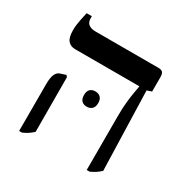

<svg xmlns="http://www.w3.org/2000/svg" viewBox="-150 -782 907 925"><g transform="rotate(30 303.5 -320.0)"><path d="M451 7V-291Q451 -338 454.5 -371Q458 -404 462 -427.5Q466 -451 469 -466V-469H113Q86 -469 71.5 -486Q57 -503 57 -543Q57 -558 58.5 -571.5Q60 -585 63.5 -602.5Q67 -620 73 -647H102V-635Q102 -612 116.5 -602Q131 -592 154 -592H504Q521 -592 528 -584.5Q535 -577 535 -557V-478L509 -469L522 -29Q510 -18 497.5 -9.5Q485 -1 467 7ZM75 7V-253Q75 -289 83 -307.5Q91 -326 107 -331L138 -341L145 -332L146 -29Q134 -18 121.5 -9.5Q109 -1 91 7ZM259 -300Q259 -321 269.5 -331.5Q280 -342 298 -342Q316 -342 327 -331.5Q338 -321 338 -300Q338 -278 327 -267.5Q316 -257 298 -257Q280 -257 269.5 -267.5Q259 -278 259 -300Z"/></g></svg>

Font: Noto Serif Hebrew Medium
Style: Regular
Weight: 500
Version: Version 2.003